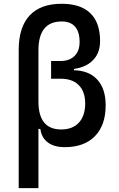

<svg xmlns="http://www.w3.org/2000/svg" viewBox="-20 -762 626 1007"><path d="M319.3 9.8Q257.8 9.8 224.1 -20.5Q190.4 -50.8 190.4 -105.5L207 -85.9H161.6Q78.1 -139.6 78.1 -229.5V-499.5Q78.1 -619.1 135.3 -680.7Q192.4 -742.2 303.7 -742.2Q402.8 -742.2 453.9 -692.6Q504.9 -643.1 504.9 -546.9Q504.9 -476.1 457.5 -436.8Q410.2 -397.5 324.2 -397.5H248V-441.9H295.9Q344.2 -441.9 370.8 -468.3Q397.5 -494.6 397.5 -542Q397.5 -594.7 373.8 -622.1Q350.1 -649.4 303.7 -649.4Q181.6 -649.4 181.6 -498V-229.5Q181.6 -83 300.8 -83Q360.8 -83 393.8 -118.9Q426.8 -154.8 426.8 -219.7Q426.8 -281.2 393.3 -315.2Q359.9 -349.1 298.8 -349.1H248V-393.6H362.3Q444.3 -393.6 489.3 -345.5Q534.2 -297.4 534.2 -210Q534.2 -105.5 478 -47.9Q421.9 9.8 319.3 9.8ZM78.1 224.6V-345.7H181.6V224.6ZM248 -370.1V-418H368.2V-370.1Z"/></svg>

Font: Cascadia Code
Style: Regular
Weight: 400
Monospace: yes
Designer: Aaron Bell
Foundry: Saja Typeworks
Version: Version 2106.017